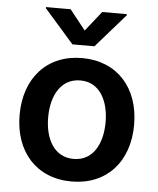

<svg xmlns="http://www.w3.org/2000/svg" viewBox="-55 -816 717 873"><g transform="rotate(5 304.0 -379.0)"><path d="M304 10.7C463.8 10.7 565.3 -101.9 565.3 -270.6C565.3 -439.6 463.8 -552.6 304 -552.6C144.2 -552.6 42.6 -439.6 42.6 -270.6C42.6 -101.9 144.2 10.7 304 10.7ZM119.3 -764.2 253.9 -610.8H354.4L488.6 -764.2V-769.2H376.1L304 -678.3L231.9 -769.2H119.3ZM172.9 -271C172.9 -370.7 216.3 -450.6 304.7 -450.6C391.7 -450.6 435 -370.7 435 -271C435 -171.2 391.7 -92.3 304.7 -92.3C216.3 -92.3 172.9 -171.2 172.9 -271Z"/></g></svg>

Font: Margiela Sans Semi Bold
Style: Regular
Weight: 600
Designer: Stefan Endress, Andreas Faust
Version: Version 1.100;FEAKit 1.0